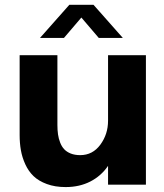

<svg xmlns="http://www.w3.org/2000/svg" viewBox="-20 -757 673 787"><path d="M144 -601.6 264.2 -737.3H363.3L483.4 -601.6H384.8L313.5 -685.1L242.2 -601.6ZM249 9.8Q205.6 9.8 171.9 -2.7Q138.2 -15.1 117.4 -35.2Q96.7 -55.2 83.7 -83.5Q70.8 -111.8 65.7 -140.9Q60.5 -169.9 60.5 -203.6V-530.8H215.3V-244.6Q215.3 -223.1 217.8 -206.1Q220.2 -189 226.6 -172.6Q232.9 -156.2 243.2 -145.3Q253.4 -134.3 270 -127.7Q286.6 -121.1 308.6 -121.1Q359.9 -121.1 391.4 -164.1Q422.9 -207 422.9 -262.2V-530.8H578.1V0H422.9V-77.1Q394.5 -35.6 350.1 -12.9Q305.7 9.8 249 9.8Z"/></svg>

Font: Epilogue
Style: Bold
Weight: 700
Designer: Tyler Finck
Foundry: Etcetera Type Co
Version: Version 2.112